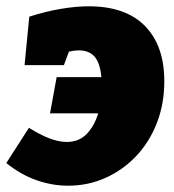

<svg xmlns="http://www.w3.org/2000/svg" viewBox="-36 -575 554 610"><path d="M-16 -57 56 -169Q127 -124 176 -124Q215 -124 239.5 -149.5Q264 -175 276 -215H123L144 -330H286Q282 -375 264.5 -395Q247 -415 214 -415Q200 -415 183 -411L167 -368H42L57 -522Q110 -539 158 -547Q206 -555 246 -555Q363 -555 424.5 -492.5Q486 -430 486 -317Q486 -245 462.5 -184.5Q439 -124 397 -79.5Q355 -35 299.5 -10Q244 15 180 15Q130 15 80 -2.5Q30 -20 -16 -57Z"/></svg>

Font: Bitter Black
Style: Italic
Weight: 900
Italic angle: -9°
Designer: Sol Matas, and Bitter project Authors
Foundry: Sol Matas
Version: Version 2.001